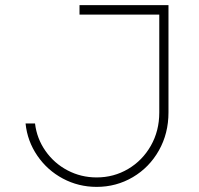

<svg xmlns="http://www.w3.org/2000/svg" viewBox="-20 -716 780 751"><path d="M639 -276Q639 -194 601.5 -127.5Q564 -61 499.5 -23Q435 15 358 15Q287 15 226 -17.5Q165 -50 126 -107Q87 -164 80 -233H117Q124 -174 158 -125.5Q192 -77 244.5 -49.5Q297 -22 358 -22Q425 -22 481 -55Q537 -88 570 -146Q603 -204 603 -276V-659H291V-696H639Z"/></svg>

Font: Major Mono Display
Style: Regular
Weight: 400
Designer: Emre Parlak
Foundry: Emre Parlak
Version: Version 2.000; ttfautohint (v1.8) -l 8 -r 50 -G 200 -x 14 -D